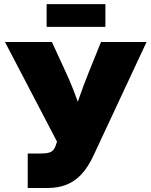

<svg xmlns="http://www.w3.org/2000/svg" viewBox="-20 -937 755 957"><path d="M118.2 0V-171.9H183.1Q222.2 -171.9 236.6 -181.6Q251 -191.4 257.3 -210.4L264.2 -231L4.9 -727.5H238.8L307.6 -578.1Q327.6 -535.2 344.2 -492.7Q360.8 -450.2 375.5 -409.9Q390.1 -369.6 403.3 -332.5H334Q353.5 -387.7 375 -450.2Q396.5 -512.7 422.9 -578.1L483.4 -727.5H710.4L444.8 -159.2Q418.9 -104 386.2 -68.6Q353.5 -33.2 311.8 -16.6Q270 0 217.3 0ZM505.4 -916.5V-803.2H212.4V-916.5Z"/></svg>

Font: Inter 28pt Black
Style: Regular
Weight: 900
Designer: Rasmus Andersson
Foundry: rsms
Version: Version 4.001;git-66647c0bb